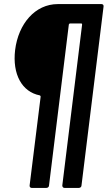

<svg xmlns="http://www.w3.org/2000/svg" viewBox="-20 -720 527 940"><path d="M263 -700C152 -700 70 -604 54 -475C40 -357 87 -270 175 -253C177 -252 179 -250 179 -247L125 188C124 195 129 200 135 200H207C214 200 220 195 220 188L317 -600C318 -603 320 -605 323 -605H378C381 -605 382 -603 382 -600L285 188C285 195 289 200 296 200H366C373 200 379 195 379 188L487 -688C488 -695 484 -700 477 -700Z"/></svg>

Font: Barlow Condensed SemiBold
Style: Italic
Weight: 600
Width: 3
Italic angle: -7°
Designer: Jeremy Tribby
Foundry: Tribby Type
Version: Version 1.422;hotconv 1.0.109;makeotfexe 2.5.65596